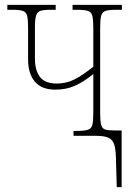

<svg xmlns="http://www.w3.org/2000/svg" viewBox="-20 -556 544 786"><path d="M455 109Q455 64 449 40.5Q443 17 425.5 8.5Q408 0 373 0H281V-20H292Q324 -20 339 -24.5Q354 -29 358 -44.5Q362 -60 362 -95V-253Q323 -221 287 -205Q251 -189 206 -189Q151 -189 123 -221.5Q95 -254 95 -312V-443Q95 -476 91 -491.5Q87 -507 73 -511.5Q59 -516 30 -516H10V-536H208V-516H188Q159 -516 145.5 -511.5Q132 -507 127.5 -491.5Q123 -476 123 -443V-316Q123 -267 144 -240.5Q165 -214 212 -214Q250 -214 283 -230Q316 -246 362 -283V-441Q362 -475 358 -491Q354 -507 339.5 -511.5Q325 -516 293 -516H277V-536H479V-516H459Q427 -516 412.5 -511.5Q398 -507 394 -491Q390 -475 390 -441V-95Q390 -61 394 -45.5Q398 -30 410 -26Q422 -22 446 -22H478V210H458Z"/></svg>

Font: Noto Serif Condensed Thin
Style: Regular
Weight: 100
Width: 3
Designer: Monotype Design Team
Foundry: Monotype Imaging Inc.
Version: Version 2.013; ttfautohint (v1.8.4.7-5d5b)